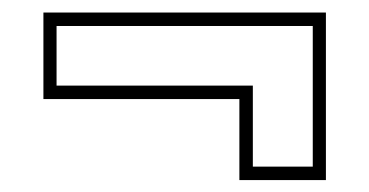

<svg xmlns="http://www.w3.org/2000/svg" viewBox="-20 -462 604 314"><path d="M513 -441.5V-167.5H371.5V-300H51V-441.5ZM491.5 -419.5H72.5V-322H393.5V-189.5H491.5Z"/></svg>

Font: Tourney Condensed ExtraLight
Style: Regular
Weight: 200
Width: 3
Designer: Tyler Finck
Foundry: Etcetera Type Co
Version: Version 1.010; ttfautohint (v1.8.3)